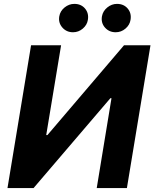

<svg xmlns="http://www.w3.org/2000/svg" viewBox="-20 -958 786 978"><path d="M138.2 -727.3 18.1 0H150.9L542.2 -457.7H547.9L472.7 0H626.4L746.5 -727.3H611.6L221.5 -269.9H215.4L291.2 -727.3ZM569.2 -793.7Q535.9 -793.7 514.7 -817.6Q493.6 -841.6 499.3 -875Q504.3 -902 526.6 -920.1Q549 -938.2 576 -938.2Q610.4 -938.2 630.5 -914.4Q650.6 -890.6 644.9 -856.9Q641 -831 619.1 -812.3Q597.3 -793.7 569.2 -793.7ZM351.9 -793.7Q318.5 -793.7 297.4 -818Q276.3 -842.3 282 -875Q286.6 -902 309.1 -920.1Q331.7 -938.2 358.7 -938.2Q393.1 -938.2 413.2 -914.4Q433.2 -890.6 427.6 -856.9Q423.7 -831 401.8 -812.3Q380 -793.7 351.9 -793.7Z"/></svg>

Font: Inter UI
Style: Bold Italic
Weight: 700
Italic angle: 9.39999°
Designer: Rasmus Andersson
Foundry: rsms
Version: 3.2;8d6f07862